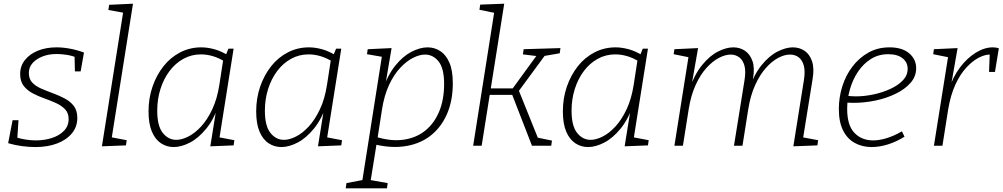

<svg xmlns="http://www.w3.org/2000/svg" viewBox="-20 -788 5420 1038"><path d="M171 7Q137 7 99 2Q61 -3 24 -14L48 -138H80L73 -32L65 -46Q90 -38 118.5 -33.5Q147 -29 174 -29Q220 -29 260.5 -42Q301 -55 326 -81Q351 -107 351 -144Q351 -177 332 -197Q313 -217 283.5 -230.5Q254 -244 220 -256Q186 -268 156 -284Q126 -300 107.5 -324.5Q89 -349 89 -388Q89 -432 115.5 -464.5Q142 -497 186 -514.5Q230 -532 285 -532Q320 -532 358 -525Q396 -518 434 -504L416 -402H385L383 -490L394 -477Q366 -488 337.5 -492Q309 -496 286 -496Q244 -496 210.5 -483Q177 -470 156.5 -447.5Q136 -425 136 -393Q136 -361 154.5 -341.5Q173 -322 203 -309Q233 -296 267 -283.5Q301 -271 331 -255Q361 -239 379.5 -214.5Q398 -190 398 -150Q398 -103 369 -67.5Q340 -32 289 -12.5Q238 7 171 7Z M531 3 649 -742 665 -716 566 -734 570 -762 699 -768 581 -24 566 -49 665 -30 661 -2Z M919 7Q882 7 851 -13Q820 -33 801.5 -75.5Q783 -118 783 -186Q783 -257 804.5 -319.5Q826 -382 864 -430Q902 -478 954.5 -505Q1007 -532 1068 -532Q1102 -532 1140 -521.5Q1178 -511 1219 -485L1199 -486L1215 -525H1243L1163 -21L1147 -49L1247 -30L1243 -2L1117 3L1151 -209L1164 -226Q1138 -145 1095.5 -93Q1053 -41 1006.5 -17Q960 7 919 7ZM933 -32Q963 -32 998.5 -50Q1034 -68 1067.5 -104.5Q1101 -141 1127.5 -197Q1154 -253 1166 -330L1188 -473L1197 -454Q1163 -475 1130.5 -484.5Q1098 -494 1066 -494Q1015 -494 971.5 -470Q928 -446 896.5 -404Q865 -362 847.5 -307Q830 -252 830 -190Q830 -107 860 -69.5Q890 -32 933 -32Z M1501 7Q1464 7 1433 -13Q1402 -33 1383.5 -75.5Q1365 -118 1365 -186Q1365 -257 1386.5 -319.5Q1408 -382 1446 -430Q1484 -478 1536.5 -505Q1589 -532 1650 -532Q1684 -532 1722 -521.5Q1760 -511 1801 -485L1781 -486L1797 -525H1825L1745 -21L1729 -49L1829 -30L1825 -2L1699 3L1733 -209L1746 -226Q1720 -145 1677.5 -93Q1635 -41 1588.5 -17Q1542 7 1501 7ZM1515 -32Q1545 -32 1580.5 -50Q1616 -68 1649.5 -104.5Q1683 -141 1709.5 -197Q1736 -253 1748 -330L1770 -473L1779 -454Q1745 -475 1712.5 -484.5Q1680 -494 1648 -494Q1597 -494 1553.5 -470Q1510 -446 1478.5 -404Q1447 -362 1429.5 -307Q1412 -252 1412 -190Q1412 -107 1442 -69.5Q1472 -32 1515 -32Z M1849 230 1853 202 1957 182 1936 206 2046 -492 2056 -479 1964 -495 1968 -522 2097 -528 2060 -309 2048 -299Q2075 -381 2116.5 -432.5Q2158 -484 2204.5 -508Q2251 -532 2292 -532Q2329 -532 2360 -512Q2391 -492 2409.5 -449.5Q2428 -407 2428 -338Q2428 -241 2395 -168Q2362 -95 2303 -51Q2244 -7 2162.5 3.5Q2081 14 1984 -13L2017 -17L1981 206L1964 182L2076 202L2072 230ZM2019 -28 2007 -50Q2091 -23 2160 -32.5Q2229 -42 2278 -81Q2327 -120 2354 -184.5Q2381 -249 2381 -334Q2381 -419 2351 -456Q2321 -493 2278 -493Q2248 -493 2212.5 -475Q2177 -457 2143 -420.5Q2109 -384 2083 -328Q2057 -272 2045 -195Z M2538 0 2655 -742 2671 -715 2572 -735 2576 -763 2706 -768 2632 -302 2623 -310H2761L2746 -302L2885 -493L2889 -484L2807 -494L2811 -522L3010 -528L3006 -500L2914 -484L2931 -495L2781 -291V-308L2891 -35L2880 -45L2964 -28L2960 0H2856L2747 -281L2756 -275H2616L2628 -278L2584 0Z M3159 7Q3122 7 3091 -13Q3060 -33 3041.5 -75.5Q3023 -118 3023 -186Q3023 -257 3044.5 -319.5Q3066 -382 3104 -430Q3142 -478 3194.5 -505Q3247 -532 3308 -532Q3342 -532 3380 -521.5Q3418 -511 3459 -485L3439 -486L3455 -525H3483L3403 -21L3387 -49L3487 -30L3483 -2L3357 3L3391 -209L3404 -226Q3378 -145 3335.5 -93Q3293 -41 3246.5 -17Q3200 7 3159 7ZM3173 -32Q3203 -32 3238.5 -50Q3274 -68 3307.5 -104.5Q3341 -141 3367.5 -197Q3394 -253 3406 -330L3428 -473L3437 -454Q3403 -475 3370.5 -484.5Q3338 -494 3306 -494Q3255 -494 3211.5 -470Q3168 -446 3136.5 -404Q3105 -362 3087.5 -307Q3070 -252 3070 -190Q3070 -107 3100 -69.5Q3130 -32 3173 -32Z M4269 3 4326 -354Q4334 -403 4325.5 -433.5Q4317 -464 4297.5 -478.5Q4278 -493 4251 -493Q4221 -493 4187 -475Q4153 -457 4120.5 -420.5Q4088 -384 4062.5 -328Q4037 -272 4025 -196L3994 0H3948L4005 -354Q4013 -403 4004.5 -433.5Q3996 -464 3976 -478.5Q3956 -493 3930 -493Q3901 -493 3866.5 -475Q3832 -457 3799 -420.5Q3766 -384 3740.5 -328Q3715 -272 3703 -196L3672 0H3626L3704 -492L3721 -475L3622 -495L3626 -522L3754 -528L3717 -317L3704 -299Q3734 -385 3775.5 -436Q3817 -487 3862 -509.5Q3907 -532 3944 -532Q3980 -532 4007.5 -513.5Q4035 -495 4048 -458Q4061 -421 4051 -363L4042 -308L4026 -299Q4056 -385 4097.5 -436Q4139 -487 4184 -509.5Q4229 -532 4266 -532Q4302 -532 4329.5 -513.5Q4357 -495 4370 -457Q4383 -419 4373 -360L4320 -31L4302 -49L4403 -30L4399 -2Z M4692 7Q4642 7 4601.5 -15Q4561 -37 4538 -82.5Q4515 -128 4515 -199Q4515 -261 4533.5 -320.5Q4552 -380 4588 -427.5Q4624 -475 4674.5 -503.5Q4725 -532 4789 -532Q4857 -532 4895 -500Q4933 -468 4933 -419Q4933 -375 4903 -340.5Q4873 -306 4823 -281.5Q4773 -257 4713.5 -244.5Q4654 -232 4595 -232Q4583 -232 4573 -232.5Q4563 -233 4553 -234L4557 -270Q4569 -269 4581.5 -268Q4594 -267 4607 -267Q4653 -267 4702.5 -277.5Q4752 -288 4794 -307.5Q4836 -327 4861.5 -354Q4887 -381 4887 -416Q4887 -451 4859.5 -473Q4832 -495 4782 -495Q4730 -495 4689 -469.5Q4648 -444 4619 -401Q4590 -358 4575 -305.5Q4560 -253 4560 -199Q4560 -111 4599 -70Q4638 -29 4700 -29Q4735 -29 4775 -41.5Q4815 -54 4856 -78L4870 -49Q4825 -21 4779.5 -7Q4734 7 4692 7Z M5029 0 5109 -502 5124 -475 5025 -495 5029 -522 5157 -528 5120 -317 5108 -298Q5130 -370 5169 -422Q5208 -474 5255 -503Q5302 -532 5347 -532Q5366 -532 5380 -527L5359 -399H5327L5331 -502L5339 -493Q5309 -495 5274 -477.5Q5239 -460 5205 -423.5Q5171 -387 5145 -330.5Q5119 -274 5106 -196L5075 0Z"/></svg>

Font: Bitter Thin Light
Style: Italic
Weight: 300
Italic angle: -9°
Version: Version 2.002